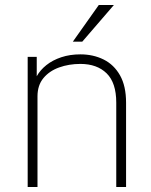

<svg xmlns="http://www.w3.org/2000/svg" viewBox="-20 -743 601 763"><path d="M90 0V-517H126V-440Q139.5 -464.5 164.2 -484.2Q189 -504 223.5 -515.5Q258 -527 299.5 -527Q350.5 -527 391.8 -506.5Q433 -486 457 -443.5Q481 -401 481 -335V0H442V-335Q442 -414 403.8 -451.5Q365.5 -489 299.5 -489Q254 -489 215 -475Q176 -461 152.5 -432.5Q129 -404 129 -360V0ZM269.5 -577.5 372.5 -723H432.5L307 -577.5Z"/></svg>

Font: Public Sans Thin Thin
Style: Regular
Weight: 250
Version: Version 2.001